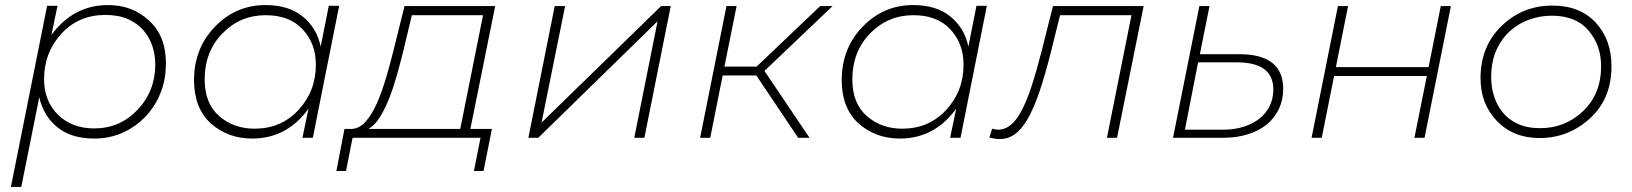

<svg xmlns="http://www.w3.org/2000/svg" viewBox="-20 -544 6444 758"><path d="M64 194H23L166 -521H207L183 -406Q270 -524 406 -524Q503 -524 568 -463Q635 -403 635 -294Q635 -234 616.8 -184.8Q598.5 -135.5 567 -97.8Q535.5 -60 494 -35.5Q430 3 353 3Q261 3 206.5 -41.5Q152 -86 135 -160ZM352 -37Q453 -37 523 -110.5Q593 -184 593 -291Q593 -326.5 581.8 -361.2Q570.5 -396 546.8 -423.8Q523 -451.5 485.8 -468.2Q448.5 -485 396 -485Q290 -485 222 -410.5Q154 -336 154 -232Q154 -145 209 -91Q264 -37 352 -37Z M975 3Q880 3 812 -57Q746 -118 746 -227Q746 -353 828.5 -438.5Q911 -524 1028 -524Q1120 -524 1175.5 -478.5Q1231 -433 1246 -360L1278 -521H1319L1215 0H1174L1198 -115Q1113 3 975 3ZM985 -36Q1090 -36 1158.5 -110Q1227 -184 1227 -289Q1227 -372 1175 -428Q1123 -484 1029 -484Q928 -484 858 -412Q788 -340 788 -230Q788 -136 845 -86Q902 -36 985 -36Z M1340 -35H1370Q1400 -37 1424.5 -65Q1449 -93 1468.5 -137.5Q1488 -182 1504.5 -238Q1521 -294 1535 -351L1577 -520H1935L1837 -35H1922L1889 131H1851L1877 0H1372L1346 131H1308ZM1887 -484H1606L1573 -346Q1561 -297 1547 -247.5Q1533 -198 1516.5 -156Q1500 -114 1480 -82Q1460 -50 1435 -35H1797Z M2170 -520H2211L2118 -60L2590 -520H2628L2524 0H2484L2576 -460L2105 0H2066Z M2848 -520H2888L2840 -281H2967L3218 -520H3267L2998 -264L3176 0H3131L2966 -246H2833L2784 0H2744Z M3532 3Q3437 3 3369 -57Q3303 -118 3303 -227Q3303 -353 3385.5 -438.5Q3468 -524 3585 -524Q3677 -524 3732.5 -478.5Q3788 -433 3803 -360L3835 -521H3876L3772 0H3731L3755 -115Q3670 3 3532 3ZM3542 -36Q3647 -36 3715.5 -110Q3784 -184 3784 -289Q3784 -372 3732 -428Q3680 -484 3586 -484Q3485 -484 3415 -412Q3345 -340 3345 -230Q3345 -136 3402 -86Q3459 -36 3542 -36Z M3897 -36Q3904 -34 3910 -33Q3916 -32 3921 -32Q3947 -32 3969.5 -50Q3992 -68 4012.5 -106Q4033 -144 4052.5 -203.5Q4072 -263 4093 -345L4137 -520H4495L4390 0H4350L4447 -484H4165L4129 -339Q4106 -248 4084 -183Q4062 -118 4038 -76Q4014 -34 3987 -14.5Q3960 5 3927 5Q3916 5 3907.5 3.5Q3899 2 3886 -1Z M4873 -330Q5046 -330 5046 -193Q5046 -150 5029 -114Q5012 -78 4981.5 -53Q4951 -28 4907 -14Q4863 0 4809 0H4611L4715 -520H4755L4717 -330ZM4809 -32Q4853 -32 4889.5 -43.5Q4926 -55 4952 -75.5Q4978 -96 4992.5 -125.5Q5007 -155 5007 -191Q5007 -298 4862 -298H4710L4658 -32Z M5262 -520H5302L5254 -279H5620L5668 -520H5708L5604 0H5564L5613 -244H5247L5198 0H5158Z M6058 1Q5955 1 5890 -66Q5825 -133 5825 -236Q5825 -361 5908 -441.5Q5991 -522 6109 -522Q6217 -522 6279.5 -455Q6342 -388 6342 -282Q6342 -154 6257 -76.5Q6172 1 6058 1ZM6061 -38Q6159 -38 6230 -105.5Q6301 -173 6301 -283Q6301 -365 6251.5 -423.5Q6202 -482 6106 -482Q6061 -482 6018.2 -467Q5975.5 -452 5941.5 -421.5Q5907.5 -391 5887.2 -345.2Q5867 -299.5 5867 -238Q5867 -201.5 5877.8 -166Q5888.5 -130.5 5911.5 -101.5Q5934.5 -72.5 5971.5 -55.2Q6008.5 -38 6061 -38Z"/></svg>

Font: Argentum Sans ExtraLight
Style: Italic
Weight: 200
Italic angle: -11°
Designer: Julieta Ulanovsky (font), Cristiano Sobral (main changes and remaster)
Foundry: Julieta Ulanovsky (font), Cristiano Sobral (main changes and remaster)
Version: Version 2.007;June 15, 2022;FontCreator 14.0.0.2814 64-bit; 